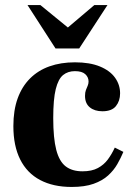

<svg xmlns="http://www.w3.org/2000/svg" viewBox="-20 -729 536 761"><path d="M264 12Q191 12 139 -15.5Q87 -43 60 -97Q33 -151 33 -229Q33 -292 50 -339Q67 -386 99 -418Q131 -450 176 -466Q221 -482 277 -482Q336 -482 376 -465.5Q416 -449 436 -421Q456 -393 456 -359Q456 -329 439.5 -308.5Q423 -288 386 -288Q355 -288 336 -303.5Q317 -319 317 -349Q317 -363 320.5 -372Q324 -381 327.5 -389Q331 -397 331 -406Q331 -423 318 -435Q305 -447 277 -447Q249 -447 230 -431.5Q211 -416 201 -376Q191 -336 191 -261Q191 -181 203 -135Q215 -89 240.5 -69.5Q266 -50 307 -50Q344 -50 368 -63Q392 -76 407.5 -97Q423 -118 435 -144L469 -127Q459 -103 445 -78.5Q431 -54 408.5 -33.5Q386 -13 351 -0.5Q316 12 264 12ZM200 -537 89 -709H140L249 -620L354 -709H406L294 -537Z"/></svg>

Font: Frank Ruhl Libre ExtraBold
Style: Regular
Weight: 800
Designer: Yanek Iontef
Foundry: Fontef
Version: Version 6.003;gftools[0.9.30]